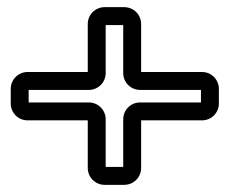

<svg xmlns="http://www.w3.org/2000/svg" viewBox="-20 -607 641 536"><path d="M371 -356H541V-321H371C345 -321 324 -300 324 -274V-141H275V-274C275 -300 254 -321 228 -321H60V-356H228C254 -356 275 -377 275 -403V-537H324V-403C324 -377 345 -356 371 -356ZM10 -359V-318C10 -292 31 -271 57 -271H225V-138C225 -112 246 -91 272 -91H327C353 -91 374 -112 374 -138V-271H544C570 -271 591 -292 591 -318V-359C591 -385 570 -406 544 -406H374V-540C374 -566 353 -587 327 -587H272C246 -587 225 -566 225 -540V-406H57C31 -406 10 -385 10 -359Z"/></svg>

Font: DIN Rundschrift
Style: MittelKont
Weight: 400
Version: Version 1.027